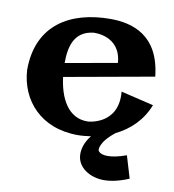

<svg xmlns="http://www.w3.org/2000/svg" viewBox="-80 -581 771 849"><g transform="rotate(10 305.5 -156.5)"><path d="M524 71C486 85 459 89 440 89C402 89 397 71 397 71C397 71 389 37 458 -17C520 -47 572 -97 599 -167L452 -202C466 -54 329 -46 329 -46C237 -43 197 -131 186 -221L587 -293C568 -476 447 -510 348 -510C171 -510 24 -429 24 -224C32 -90 127 21 294 21C313 21 333 19 353 16C327 48 320 78 320 101C320 161 380 197 442 197C472 197 509 190 554 171ZM182 -283C182 -355 198 -427 284 -437C284 -437 405 -447 414 -324Z"/></g></svg>

Font: Peralta
Style: Regular
Weight: 400
Designer: Astigmatic (AOETI)
Foundry: Astigmatic (AOETI)
Version: Version 1.000